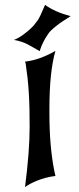

<svg xmlns="http://www.w3.org/2000/svg" viewBox="-20 -758 320 778"><path d="M81.5 0Q90.8 -73.7 95.5 -134Q100.1 -194.3 100.1 -243.2Q100.1 -282.7 99.4 -317.1Q98.6 -351.6 96.7 -382.6Q94.7 -413.6 91.6 -442.4Q88.4 -471.2 84 -500.5L81.5 -508.3Q111.3 -511.7 140.9 -522.2Q170.4 -532.7 201.2 -549.8L204.6 -551.8Q180.2 -467.3 180.2 -316.9V-299.8Q180.2 -162.6 200.7 -62.5L204.6 -44.9Q183.6 -42.5 164.8 -37.4Q146 -32.2 130.1 -25.9Q114.3 -19.5 101.8 -12.7Q89.4 -5.9 81.5 0ZM36.6 -596.2Q55.7 -604 73.7 -617.2Q99.1 -635.7 117.2 -655.3Q121.6 -660.2 132.8 -675.8Q141.6 -688 162.6 -738.3Q200.2 -710.4 266.1 -692.4L233.4 -671.4Q209 -655.3 185.5 -633.3Q180.2 -628.4 172.9 -617.2Q151.9 -585.4 143.6 -559.1Q141.1 -551.3 141.1 -550.8L97.7 -575.2Q71.8 -590.3 36.6 -596.2Z"/></svg>

Font: MedievalSharp
Style: Regular
Weight: 500
Version: Version 1.0